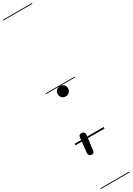

<svg xmlns="http://www.w3.org/2000/svg" viewBox="-460 -1313 1217 1760"><g transform="rotate(-30 148.5 -433.0)"><path d="M81.5 150Q72.5 149 64.8 144.5Q57 140 53 131.2Q49 122.5 50.5 109.5L66.5 -42Q68.5 -59 77.5 -64.8Q86.5 -70.5 100.5 -69Q110 -68 117.2 -64Q124.5 -60 128.2 -52.8Q132 -45.5 130.5 -33.5L111 120Q109 137 100.8 143.8Q92.5 150.5 81.5 150ZM142 -432.5Q118 -432.5 103.2 -448Q88.5 -463.5 88.5 -487.5Q88.5 -510.5 103.2 -525.8Q118 -541 142 -541Q167 -541 182 -525.8Q197 -510.5 197 -487.5Q197 -471.5 190.2 -459Q183.5 -446.5 171.2 -439.5Q159 -432.5 142 -432.5ZM81.5 150Q72.5 149 64.8 144.5Q57 140 53 131.2Q49 122.5 50.5 109.5L66.5 -42Q68.5 -59 77.5 -64.8Q86.5 -70.5 100.5 -69Q110 -68 117.2 -64Q124.5 -60 128.2 -52.8Q132 -45.5 130.5 -33.5L111 120Q109 137 100.8 143.8Q92.5 150.5 81.5 150ZM142 -432.5Q118 -432.5 103.2 -448Q88.5 -463.5 88.5 -487.5Q88.5 -510.5 103.2 -525.8Q118 -541 142 -541Q167 -541 182 -525.8Q197 -510.5 197 -487.5Q197 -471.5 190.2 -459Q183.5 -446.5 171.2 -439.5Q159 -432.5 142 -432.5ZM-5 455H302V463H-5ZM-5 -16H302V0H-5ZM-5 -549H302V-541H-5ZM-5 -1329H302V-1321H-5Z"/></g></svg>

Font: Edu SA Dotted Guide
Style: Regular
Weight: 400
Designer: Tina and Corey Anderson, Eben Sorkin, Mirko Velimirovic
Foundry: Google for Education
Version: Version 2.000